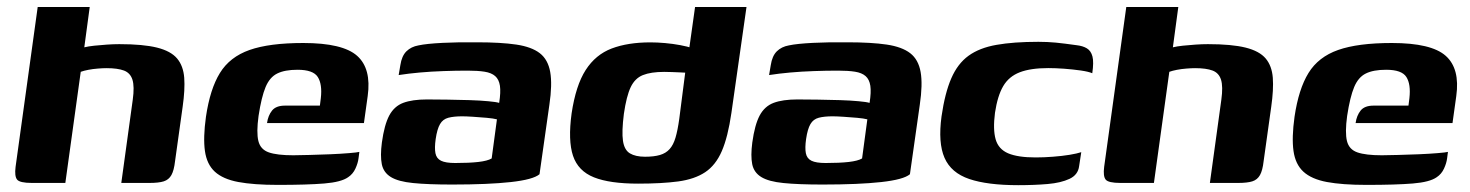

<svg xmlns="http://www.w3.org/2000/svg" viewBox="-20 -525 4218 551"><path d="M71.5 0Q36.7 0 29 -9.7Q21.3 -19.4 24.7 -46.1L88.2 -505H237.5L221.9 -389.2Q233.5 -392.1 250.7 -393.9Q267.8 -395.7 286.9 -397Q305.9 -398.3 322.4 -398.3Q390.8 -398.3 430.6 -388.4Q470.4 -378.4 488.3 -357.1Q506.1 -335.8 508.7 -301.8Q511.2 -267.9 504.2 -218.8L482.4 -62.8Q479.4 -36 471.9 -22.6Q464.4 -9.2 450 -4.6Q435.6 0 408.7 0H328.1L361 -239Q366.2 -276.8 360.1 -296.2Q354 -315.6 335.9 -322.5Q317.7 -329.4 285.7 -329.4Q274.6 -329.4 260.5 -328.2Q246.4 -327.1 233.4 -324.6Q220.5 -322.1 211.7 -318.9L167.5 0Z M777.5 5.6Q707.9 5.6 663.8 -2.7Q619.7 -11 596.5 -32.3Q573.4 -53.6 568.1 -91.7Q562.7 -129.7 571 -189.7Q582.7 -269.5 611.1 -315.5Q639.4 -361.6 696.2 -381.6Q753 -401.6 850.4 -401.6Q963.6 -401.6 1004.9 -364.8Q1046.2 -328.1 1035.2 -249.3L1024.4 -171.9H746.3Q749.3 -193.4 760.7 -207.7Q772.1 -221.9 797.9 -221.9H898L900.7 -243.2Q905.2 -283.3 892 -304Q878.8 -324.8 833.9 -324.8Q797.3 -324.8 775.7 -314.1Q754 -303.5 742.2 -275.2Q730.3 -246.8 722 -192.4Q715.5 -144.6 721.5 -120.3Q727.5 -96 751.4 -87.7Q775.3 -79.4 821.5 -79.4Q838.8 -79.4 867.8 -80.3Q896.8 -81.1 927.8 -82.3Q958.7 -83.6 982.1 -85.6Q1005.4 -87.5 1011.3 -89.1L1008.9 -70.7Q1007.2 -56.8 1000 -41.2Q992.8 -25.5 979 -16.4Q959.2 -2.4 910.5 1.6Q861.8 5.6 777.5 5.6Z M1278.2 4.6Q1208.3 4.6 1165.6 0.3Q1122.9 -3.9 1101.8 -16.9Q1080.6 -29.8 1075.7 -53.8Q1070.9 -77.8 1075.9 -115.9Q1082.9 -166.9 1097.1 -193.6Q1111.4 -220.2 1137.4 -229.9Q1163.5 -239.6 1205.1 -239.6Q1230.8 -239.6 1263.1 -239.1Q1295.4 -238.6 1326.6 -237.7Q1357.8 -236.7 1381.1 -234.5Q1404.5 -232.4 1412.5 -229.7Q1417.4 -260.6 1414.7 -278.8Q1411.9 -297.1 1401.1 -306.6Q1390.3 -316.1 1370.7 -319.2Q1351.1 -322.3 1322.2 -322.3Q1287.8 -322.3 1252.6 -321Q1217.4 -319.8 1184.8 -316.9Q1152.3 -314 1124.1 -309.6L1128.9 -337.9Q1132.9 -364.5 1146.4 -377.8Q1159.9 -391 1180.8 -394.7Q1204.3 -399.7 1250.4 -402Q1296.5 -404.3 1349.5 -403.6Q1417.4 -403.6 1461.6 -397.1Q1505.8 -390.5 1529.3 -372.2Q1552.7 -354 1559 -318.4Q1565.3 -282.7 1556.6 -224.3L1528.3 -25Q1510.2 -9.6 1445.7 -2.5Q1381.2 4.6 1278.2 4.6ZM1286.4 -57.2Q1326.2 -57.2 1352.6 -60.2Q1379 -63.2 1391 -70.3L1406.1 -182.5Q1396.4 -185.1 1376.9 -186.9Q1357.4 -188.7 1337.6 -189.9Q1317.8 -191.2 1306.2 -191.2Q1282.5 -191.2 1266.7 -187.1Q1251 -183 1242.8 -168.9Q1234.5 -154.9 1230.3 -125.9Q1226.7 -100.6 1229.6 -85.4Q1232.5 -70.2 1245.7 -63.7Q1258.8 -57.2 1286.4 -57.2Z M1811.1 2Q1729.9 2 1684.5 -16.1Q1639.1 -34.2 1624.4 -78Q1609.8 -121.9 1620.4 -199.6Q1632.4 -279.9 1660.8 -324.1Q1689.2 -368.3 1735.6 -385.9Q1781.9 -403.4 1846.4 -403.4Q1866.3 -403.4 1888.7 -401.4Q1911.1 -399.4 1932 -395.5Q1952.9 -391.6 1968.8 -386.3Q1984.7 -381 1991.7 -374.5L1954.3 -359.9L1974.7 -505H2122.3L2079 -201Q2069 -132 2051.5 -91.5Q2034 -51 2003.7 -30.8Q1973.4 -10.7 1926.3 -4.3Q1879.2 2 1811.1 2ZM1831.2 -75.2Q1856.7 -75.2 1873.8 -80.2Q1890.8 -85.1 1901.6 -97.1Q1912.4 -109 1918.6 -130.1Q1924.8 -151.1 1929.3 -183.6L1946.4 -316.5Q1940.7 -316.8 1930.3 -317.3Q1920 -317.8 1908.5 -318.2Q1897 -318.7 1886 -318.7Q1847.9 -318.7 1825 -309.5Q1802.1 -300.4 1789.9 -274.7Q1777.7 -248.9 1770.4 -198.3Q1763.9 -147.1 1767.8 -120.8Q1771.7 -94.5 1787.7 -84.9Q1803.8 -75.2 1831.2 -75.2Z M2341.2 4.6Q2271.3 4.6 2228.6 0.3Q2185.9 -3.9 2164.8 -16.9Q2143.6 -29.8 2138.7 -53.8Q2133.9 -77.8 2138.9 -115.9Q2145.9 -166.9 2160.1 -193.6Q2174.4 -220.2 2200.4 -229.9Q2226.5 -239.6 2268.1 -239.6Q2293.8 -239.6 2326.1 -239.1Q2358.4 -238.6 2389.6 -237.7Q2420.8 -236.7 2444.1 -234.5Q2467.5 -232.4 2475.5 -229.7Q2480.4 -260.6 2477.7 -278.8Q2474.9 -297.1 2464.1 -306.6Q2453.3 -316.1 2433.7 -319.2Q2414.1 -322.3 2385.2 -322.3Q2350.8 -322.3 2315.6 -321Q2280.4 -319.8 2247.8 -316.9Q2215.3 -314 2187.1 -309.6L2191.9 -337.9Q2195.9 -364.5 2209.4 -377.8Q2222.9 -391 2243.8 -394.7Q2267.3 -399.7 2313.4 -402Q2359.5 -404.3 2412.5 -403.6Q2480.4 -403.6 2524.6 -397.1Q2568.8 -390.5 2592.3 -372.2Q2615.7 -354 2622 -318.4Q2628.3 -282.7 2619.6 -224.3L2591.3 -25Q2573.2 -9.6 2508.7 -2.5Q2444.2 4.6 2341.2 4.6ZM2349.4 -57.2Q2389.2 -57.2 2415.6 -60.2Q2442 -63.2 2454 -70.3L2469.1 -182.5Q2459.4 -185.1 2439.9 -186.9Q2420.4 -188.7 2400.6 -189.9Q2380.8 -191.2 2369.2 -191.2Q2345.5 -191.2 2329.7 -187.1Q2314 -183 2305.8 -168.9Q2297.5 -154.9 2293.3 -125.9Q2289.7 -100.6 2292.6 -85.4Q2295.5 -70.2 2308.7 -63.7Q2321.8 -57.2 2349.4 -57.2Z M2902 6.4Q2813.8 6.4 2761.6 -11.3Q2709.4 -29 2690.6 -72.1Q2671.7 -115.2 2682 -191.1Q2691.7 -258.2 2710 -300.2Q2728.2 -342.3 2759.5 -365Q2790.8 -387.7 2839.8 -396.3Q2888.8 -405 2960 -405Q2986 -405 3010.1 -402.7Q3034.2 -400.3 3069.5 -395.3Q3087.6 -393.3 3099.2 -386.2Q3110.9 -379.1 3115.1 -363Q3119.3 -346.8 3114.6 -314.8Q3104.2 -319.4 3081.6 -322.7Q3058.9 -325.9 3033.8 -327.8Q3008.6 -329.6 2988.3 -329.6Q2937.8 -329.6 2906.6 -317.6Q2875.3 -305.6 2859 -277.8Q2842.7 -250 2835.4 -201.4Q2829.2 -153.4 2837.3 -125.1Q2845.4 -96.9 2873.2 -85Q2901 -73.2 2952.1 -73.2Q2975.6 -73.2 3001.4 -75.2Q3027.3 -77.1 3049.3 -80.7Q3071.4 -84.4 3083 -88.3L3076.9 -48.4Q3073.8 -23.2 3049.2 -11.7Q3024.7 -0.2 2986.6 3.1Q2948.5 6.4 2902 6.4Z M3195.5 0Q3160.7 0 3153 -9.7Q3145.3 -19.4 3148.7 -46.1L3212.2 -505H3361.5L3345.9 -389.2Q3357.5 -392.1 3374.7 -393.9Q3391.8 -395.7 3410.9 -397Q3429.9 -398.3 3446.4 -398.3Q3514.8 -398.3 3554.6 -388.4Q3594.4 -378.4 3612.3 -357.1Q3630.1 -335.8 3632.7 -301.8Q3635.2 -267.9 3628.2 -218.8L3606.4 -62.8Q3603.4 -36 3595.9 -22.6Q3588.4 -9.2 3574 -4.6Q3559.6 0 3532.7 0H3452.1L3485 -239Q3490.2 -276.8 3484.1 -296.2Q3478 -315.6 3459.9 -322.5Q3441.7 -329.4 3409.7 -329.4Q3398.6 -329.4 3384.5 -328.2Q3370.4 -327.1 3357.4 -324.6Q3344.5 -322.1 3335.7 -318.9L3291.5 0Z M3901.5 5.6Q3831.9 5.6 3787.8 -2.7Q3743.7 -11 3720.5 -32.3Q3697.4 -53.6 3692.1 -91.7Q3686.7 -129.7 3695 -189.7Q3706.7 -269.5 3735.1 -315.5Q3763.4 -361.6 3820.2 -381.6Q3877 -401.6 3974.4 -401.6Q4087.6 -401.6 4128.9 -364.8Q4170.2 -328.1 4159.2 -249.3L4148.4 -171.9H3870.3Q3873.3 -193.4 3884.7 -207.7Q3896.1 -221.9 3921.9 -221.9H4022L4024.7 -243.2Q4029.2 -283.3 4016 -304Q4002.8 -324.8 3957.9 -324.8Q3921.3 -324.8 3899.7 -314.1Q3878 -303.5 3866.2 -275.2Q3854.3 -246.8 3846 -192.4Q3839.5 -144.6 3845.5 -120.3Q3851.5 -96 3875.4 -87.7Q3899.3 -79.4 3945.5 -79.4Q3962.8 -79.4 3991.8 -80.3Q4020.8 -81.1 4051.8 -82.3Q4082.7 -83.6 4106.1 -85.6Q4129.4 -87.5 4135.3 -89.1L4132.9 -70.7Q4131.2 -56.8 4124 -41.2Q4116.8 -25.5 4103 -16.4Q4083.2 -2.4 4034.5 1.6Q3985.8 5.6 3901.5 5.6Z"/></svg>

Font: Genos Thin
Style: Italic
Weight: 100
Italic angle: -8°
Designer: Robert E. Leuschke
Foundry: Robert E. Leuschke
Version: Version 1.010